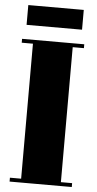

<svg xmlns="http://www.w3.org/2000/svg" viewBox="-59 -902 473 938"><g transform="rotate(5 177.5 -433.5)"><path d="M25 -700H330V-681H275V-19H330V0H25V-19H80V-681H25ZM41 -770V-867H313V-770Z"/></g></svg>

Font: Abril Fatface
Style: Regular
Weight: 400
Designer: Veronika Burian, Jos Scaglione
Foundry: TypeTogether
Version: Version 1.001